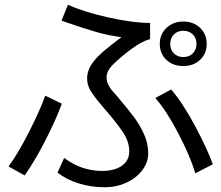

<svg xmlns="http://www.w3.org/2000/svg" viewBox="-20 -783 934 811"><path d="M636 -369 703 -405Q750 -351 802 -254.5Q854 -158 879 -89L805 -51Q784 -122 733.5 -219Q683 -316 636 -369ZM171 -379 241 -345Q219 -283 173.5 -193.5Q128 -104 84 -42L16 -80Q55 -132 102.5 -225.5Q150 -319 171 -379ZM411 -61Q464 -61 495 -83Q526 -105 526 -144Q526 -183 501.5 -221Q477 -259 427 -317Q390 -359 370 -388Q348 -419 348 -452Q348 -486 372 -519Q389 -542 418 -567Q447 -592 493 -626Q439 -633 388 -647.5Q337 -662 259 -689Q255 -691 240 -696L267 -763Q335 -732 439 -709Q543 -686 614 -686V-618Q580 -609 536.5 -577Q493 -545 459 -512Q430 -484 430 -456Q430 -426 460 -393L476 -375Q520 -323 545.5 -289Q571 -255 588.5 -216Q606 -177 606 -135Q606 -97 581 -64Q556 -31 514 -11.5Q472 8 422 8Q366 8 313.5 -8Q261 -24 223 -54L251 -116Q324 -61 411 -61ZM754 -504Q711 -504 683 -530Q655 -556 655 -598Q655 -639 683.5 -665.5Q712 -692 754 -692Q797 -692 825 -665.5Q853 -639 853 -598Q853 -556 825 -530Q797 -504 754 -504ZM754 -653Q730 -653 714.5 -637.5Q699 -622 699 -598Q699 -573 714.5 -557.5Q730 -542 754 -542Q779 -542 794.5 -557.5Q810 -573 810 -598Q810 -622 794.5 -637.5Q779 -653 754 -653Z"/></svg>

Font: Kakao Big Sans
Style: Regular
Weight: 400
Designer: Park Young-rak; Lee Sang-min; Kim Jung-jin; Min Bon; Park Min-gyu;
Foundry: Kakao Corporation
Version: Version 2.003